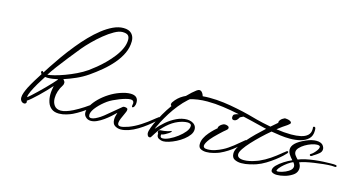

<svg xmlns="http://www.w3.org/2000/svg" viewBox="-91 -1269 3205 1711"><g transform="rotate(15 1511.5 -413.5)"><path d="M510 17Q467 17 441 -3.5Q415 -24 404 -57Q393 -90 393 -128Q393 -148 396 -168.5Q399 -189 403 -209Q381 -184 353.5 -155Q326 -126 297.5 -99Q269 -72 245 -51Q221 -30 205 -20Q208 -14 208 -9Q208 0 202 5Q196 10 188 10Q179 10 169.5 4.5Q160 -1 154 -14Q150 -22 150 -36Q150 -56 159.5 -82Q169 -108 183 -136Q202 -172 225.5 -210.5Q249 -249 271 -283Q266 -288 264 -292.5Q262 -297 262 -300Q262 -303 264 -307.5Q266 -312 270 -312Q274 -312 278 -308Q279 -305 283 -301Q293 -317 322.5 -362.5Q352 -408 396 -470Q440 -532 493 -597Q535 -649 582 -697.5Q629 -746 678 -784.5Q727 -823 776 -846Q825 -869 871 -869Q922 -869 947 -842.5Q972 -816 972 -774Q972 -716 947 -662.5Q922 -609 880.5 -560.5Q839 -512 788 -469.5Q737 -427 685 -391Q636 -357 579.5 -332Q523 -307 470 -290Q474 -286 477.5 -281Q481 -276 485 -270Q487 -266 487 -261Q487 -244 481 -236Q439 -171 439 -107Q439 -67 459 -40Q479 -13 520 -13Q562 -13 630 -47Q673 -69 717.5 -98Q762 -127 798 -156Q803 -161 808.5 -164Q814 -167 818 -171L838 -187Q841 -188 845 -188Q853 -188 853 -181Q853 -175 848 -170Q842 -162 821 -143.5Q800 -125 769.5 -101Q739 -77 703.5 -54Q668 -31 633 -14Q613 -4 578.5 6.5Q544 17 510 17ZM322 -291Q346 -293 387 -303.5Q428 -314 477 -332Q526 -350 576 -374Q626 -398 668 -427Q696 -447 731.5 -476Q767 -505 803 -541Q839 -577 869.5 -616.5Q900 -656 918.5 -697Q937 -738 937 -778Q937 -806 922 -819Q907 -832 871 -832Q840 -832 797 -808Q754 -784 708 -746.5Q662 -709 620.5 -667.5Q579 -626 551 -592Q508 -539 463 -482.5Q418 -426 380.5 -375.5Q343 -325 322 -291ZM199 -51Q211 -59 233 -79Q255 -99 282 -125Q309 -151 336.5 -178.5Q364 -206 386.5 -230.5Q409 -255 422 -270L425 -277Q373 -265 334 -265Q327 -265 320 -265.5Q313 -266 308 -267Q283 -229 258 -186.5Q233 -144 216 -108Q199 -72 199 -51Z M1079 11Q1049 11 1024.5 -4.5Q1000 -20 1000 -61Q1000 -76 1004 -92.5Q1008 -109 1013 -125Q996 -108 971 -85.5Q946 -63 916.5 -42Q887 -21 857.5 -7.5Q828 6 802 6Q770 6 750 -17Q736 -32 736 -56Q736 -85 756.5 -120.5Q777 -156 812.5 -191Q848 -226 893.5 -255Q939 -284 988 -301Q1041 -320 1082 -320Q1154 -320 1154 -258Q1154 -254 1153.5 -248.5Q1153 -243 1152 -237Q1147 -217 1137 -210Q1136 -209 1132 -207.5Q1128 -206 1125 -210Q1122 -215 1124 -224Q1127 -235 1127 -243Q1127 -271 1096 -271Q1079 -271 1053 -264Q1027 -257 997.5 -245.5Q968 -234 941.5 -221Q915 -208 897 -195Q851 -162 816.5 -122.5Q782 -83 777 -54Q776 -51 776 -48Q776 -45 776 -43Q776 -28 782.5 -23Q789 -18 798 -18Q815 -18 837 -28.5Q859 -39 878.5 -52Q898 -65 906 -72Q937 -99 976.5 -130.5Q1016 -162 1047 -189Q1053 -192 1062 -192Q1078 -192 1087 -185Q1091 -182 1091 -173Q1091 -161 1082 -143Q1066 -109 1055 -82.5Q1044 -56 1044 -39Q1044 -14 1072 -14Q1094 -14 1143 -31Q1194 -50 1246.5 -84Q1299 -118 1341 -153Q1346 -158 1351 -161Q1356 -164 1360 -168Q1365 -171 1369.5 -175Q1374 -179 1380 -183Q1386 -185 1388 -185Q1395 -185 1395 -178Q1395 -172 1390 -167Q1384 -159 1361 -138Q1338 -117 1304.5 -91Q1271 -65 1231.5 -41Q1192 -17 1152 -3Q1137 2 1117.5 6.5Q1098 11 1079 11Z M1471 15Q1453 15 1432 4.5Q1411 -6 1411 -31V-42Q1405 -47 1405 -55Q1405 -63 1411 -69Q1417 -75 1427 -74Q1438 -74 1456 -76.5Q1474 -79 1490 -83Q1506 -87 1511 -90Q1515 -92 1517 -92.5Q1519 -93 1519 -93Q1524 -93 1524 -87Q1523 -84 1520 -83Q1518 -80 1513 -76.5Q1508 -73 1501 -68Q1489 -60 1472.5 -51Q1456 -42 1439 -39V-28Q1439 -17 1444.5 -13Q1450 -9 1461 -9Q1486 -9 1522 -26Q1558 -43 1593 -69.5Q1628 -96 1651.5 -125Q1675 -154 1675 -179Q1675 -193 1664.5 -198.5Q1654 -204 1640 -204Q1621 -204 1598 -198.5Q1575 -193 1556 -185Q1506 -165 1459 -122.5Q1412 -80 1383 -33L1360 3Q1358 6 1355 9Q1352 12 1346 12Q1333 12 1327 0Q1321 -12 1321 -21Q1321 -41 1333.5 -74Q1346 -107 1364 -143Q1382 -179 1400 -210.5Q1418 -242 1430 -260Q1454 -298 1490 -343.5Q1526 -389 1566.5 -431Q1607 -473 1642 -499Q1647 -503 1654.5 -506.5Q1662 -510 1669 -510Q1681 -510 1690 -500Q1699 -490 1704.5 -477Q1710 -464 1710 -455Q1710 -451 1705.5 -442.5Q1701 -434 1696 -434Q1693 -434 1689 -441L1687 -444V-445Q1683 -451 1676 -451H1673Q1630 -432 1591 -397Q1552 -362 1517 -318.5Q1482 -275 1453.5 -229.5Q1425 -184 1403 -142Q1399 -132 1393 -120.5Q1387 -109 1381 -97Q1378 -91 1375.5 -85Q1373 -79 1371 -73Q1402 -111 1443.5 -146.5Q1485 -182 1533 -205Q1581 -228 1629 -228Q1649 -228 1669 -221Q1689 -214 1702.5 -198.5Q1716 -183 1716 -159Q1716 -133 1698 -108Q1680 -83 1651 -60.5Q1622 -38 1588.5 -21Q1555 -4 1524 5.5Q1493 15 1471 15Z M2033 -330Q2021 -330 2016 -336.5Q2011 -343 2011 -353Q2011 -364 2015 -372Q2019 -380 2036.5 -386Q2054 -392 2074.5 -395Q2095 -398 2106 -398Q2118 -398 2118 -393Q2118 -389 2113 -386Q2111 -385 2107.5 -383Q2104 -381 2099 -379Q2092 -376 2083.5 -371.5Q2075 -367 2073 -361Q2067 -348 2056 -339Q2045 -330 2033 -330ZM1867 8Q1839 8 1816.5 -3Q1794 -14 1794 -45Q1794 -75 1808 -103Q1822 -131 1843.5 -156Q1865 -181 1885 -200Q1902 -215 1912 -224Q1911 -225 1911 -228Q1911 -236 1918 -244Q1929 -260 1954 -271Q1960 -273 1966 -273Q1979 -273 1992 -267.5Q2005 -262 2005 -250Q2005 -243 2000 -237Q1995 -231 1991 -228Q1983 -222 1966.5 -207.5Q1950 -193 1931 -174.5Q1912 -156 1894.5 -138.5Q1877 -121 1868 -109Q1833 -64 1833 -41Q1833 -31 1841.5 -24.5Q1850 -18 1872 -18Q1907 -18 1941.5 -29.5Q1976 -41 2005 -56Q2029 -68 2050.5 -83Q2072 -98 2093 -114Q2114 -131 2135.5 -149Q2157 -167 2179 -185Q2182 -186 2186 -186Q2194 -186 2194 -179Q2194 -173 2189 -168Q2183 -160 2164 -142Q2145 -124 2117.5 -101Q2090 -78 2056 -56Q2022 -34 1986 -18Q1967 -10 1933 -1Q1899 8 1867 8Z M2194 23Q2160 23 2132.5 9.5Q2105 -4 2105 -44Q2105 -71 2125.5 -105.5Q2146 -140 2179.5 -179Q2213 -218 2252.5 -257Q2292 -296 2330 -330Q2320 -332 2311.5 -334Q2303 -336 2295 -338Q2250 -349 2187.5 -364.5Q2125 -380 2054 -394Q1984 -409 1909 -419.5Q1834 -430 1763 -430Q1670 -430 1594 -406Q1518 -382 1478 -321Q1475 -317 1472 -314Q1469 -311 1466 -310Q1465 -310 1464.5 -309.5Q1464 -309 1463 -309Q1457 -309 1455 -316Q1454 -318 1454 -322Q1454 -335 1461 -343Q1493 -390 1541.5 -417Q1590 -444 1649.5 -455.5Q1709 -467 1773 -467Q1838 -467 1904 -458.5Q1970 -450 2031 -437Q2092 -425 2143.5 -411.5Q2195 -398 2230 -388Q2254 -382 2288 -374Q2322 -366 2362 -359L2421 -410Q2417 -421 2429.5 -437Q2442 -453 2465 -463Q2467 -464 2474 -464Q2484 -464 2497 -461Q2510 -458 2520 -452Q2530 -446 2530 -437Q2530 -433 2523 -426Q2516 -419 2507.5 -413Q2499 -407 2496 -405Q2485 -399 2465.5 -384.5Q2446 -370 2420 -350Q2492 -339 2557 -339Q2607 -339 2646 -347.5Q2685 -356 2708 -377Q2731 -398 2731 -433Q2731 -437 2731 -440.5Q2731 -444 2730 -448V-449Q2730 -459 2741 -459Q2749 -459 2752 -450Q2753 -444 2753.5 -438Q2754 -432 2754 -426Q2754 -378 2726 -350.5Q2698 -323 2653 -311.5Q2608 -300 2556 -300Q2513 -300 2468.5 -306Q2424 -312 2383 -319Q2343 -286 2302 -247Q2261 -208 2226 -170Q2191 -132 2169.5 -100Q2148 -68 2148 -48Q2148 -9 2211 -9Q2258 -9 2321 -32Q2327 -34 2333.5 -36.5Q2340 -39 2347 -42Q2393 -62 2438 -92.5Q2483 -123 2520 -154Q2525 -159 2530 -162.5Q2535 -166 2539 -169Q2544 -173 2548.5 -176.5Q2553 -180 2559 -185Q2565 -187 2567 -187Q2574 -187 2574 -180Q2574 -173 2569 -168Q2563 -160 2540 -138.5Q2517 -117 2483 -91Q2449 -65 2409.5 -41Q2370 -17 2330 -3Q2310 4 2271 13.5Q2232 23 2194 23Z M2506 40Q2494 38 2483.5 31.5Q2473 25 2473 12Q2473 -10 2497 -34.5Q2521 -59 2557 -82Q2593 -105 2628 -120Q2606 -143 2593 -164.5Q2580 -186 2580 -208Q2580 -238 2608 -265.5Q2636 -293 2697 -320Q2726 -333 2749.5 -338Q2773 -343 2791 -343Q2814 -343 2829 -337Q2844 -331 2851 -323Q2867 -304 2867 -285Q2867 -261 2846 -244Q2825 -227 2807 -216Q2804 -215 2801 -213Q2798 -211 2796 -209Q2790 -205 2789 -204Q2780 -196 2771 -200Q2766 -203 2766 -208Q2766 -213 2771 -216Q2782 -221 2796.5 -235.5Q2811 -250 2822.5 -266.5Q2834 -283 2834 -295Q2834 -301 2831 -305Q2825 -311 2807 -311Q2785 -311 2755.5 -301Q2726 -291 2698.5 -274.5Q2671 -258 2653 -238.5Q2635 -219 2635 -200Q2635 -183 2646.5 -167.5Q2658 -152 2672 -138Q2700 -150 2738.5 -158.5Q2777 -167 2818.5 -172Q2860 -177 2899 -179Q2938 -181 2966 -181Q2983 -181 2995 -181Q3007 -181 3014 -179Q3023 -177 3023 -171Q3023 -167 3019.5 -164Q3016 -161 3012 -161Q3005 -161 2997.5 -162Q2990 -163 2980 -163Q2949 -163 2906 -158.5Q2863 -154 2819.5 -147.5Q2776 -141 2741 -133Q2706 -125 2691 -117Q2708 -94 2708 -68Q2708 -22 2663 4Q2633 23 2595.5 32.5Q2558 42 2529 42Q2522 42 2516.5 41.5Q2511 41 2506 40ZM2528 11Q2539 11 2568.5 2.5Q2598 -6 2623 -22Q2657 -43 2657 -70Q2657 -87 2641 -106Q2622 -99 2594.5 -79.5Q2567 -60 2546 -39Q2523 -16 2517 -1Q2517 0 2516.5 1Q2516 2 2516 4Q2516 10 2528 11Z"/></g></svg>

Font: WindSong Medium
Style: Regular
Weight: 500
Designer: Robert E. Leuschke
Foundry: Robert E. Leuschke
Version: Version 1.010; ttfautohint (v1.8.3)